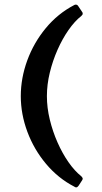

<svg xmlns="http://www.w3.org/2000/svg" viewBox="-20 -708 440 831"><path d="M335 73 320 96Q315 103 310 103Q305 103 302 100Q232 64 179.5 1.5Q127 -61 98.5 -137.5Q70 -214 70 -292Q70 -370 98 -446.5Q126 -523 178 -586Q230 -649 301 -686Q304 -688 308 -688Q315 -688 319 -681L335 -657Q338 -654 338 -649Q338 -644 332 -639Q303 -616 276.5 -578Q250 -540 229 -492.5Q208 -445 195.5 -393.5Q183 -342 183 -292Q183 -242 195.5 -190.5Q208 -139 229 -91.5Q250 -44 276.5 -6Q303 32 332 55Q338 61 338 66Q338 68 335 73Z"/></svg>

Font: Young Serif
Style: Regular
Weight: 400
Designer: Bastien Sozeau
Foundry: NBR — Bastien Sozeau
Version: Version 3.004; ttfautohint (v1.8.4.7-5d5b);gftools[0.9.33]